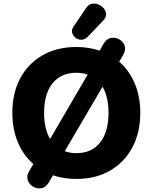

<svg xmlns="http://www.w3.org/2000/svg" viewBox="-20 -975 841 1058"><path d="M463 -772Q447 -756 428.5 -756Q410 -756 396 -767Q382 -778 377.5 -794.5Q373 -811 385 -828L454 -930Q467 -950 485.5 -954Q504 -958 522 -950.5Q540 -943 552 -928.5Q564 -914 564.5 -896.5Q565 -879 549 -862ZM248 31Q232 58 208 62Q184 66 162.5 53.5Q141 41 133 17.5Q125 -6 142 -34L164 -71Q109 -119 78.5 -191Q48 -263 48 -353Q48 -463 92 -544.5Q136 -626 215.5 -671Q295 -716 401 -716Q470 -716 529 -696L552 -736Q568 -762 592 -766Q616 -770 637.5 -758Q659 -746 667 -723Q675 -700 658 -671L637 -635Q692 -587 722.5 -515Q753 -443 753 -353Q753 -244 709 -162Q665 -80 586 -34.5Q507 11 401 11Q331 11 272 -9ZM401 -131Q485 -131 531.5 -189.5Q578 -248 578 -353Q578 -441 545 -497L337 -142Q366 -131 401 -131ZM256 -209 463 -564Q435 -574 401 -574Q317 -574 270 -516.5Q223 -459 223 -353Q223 -265 256 -209Z"/></svg>

Font: Chiron GoRound TC EB
Style: Regular
Weight: 700
Designer: Ryoko NISHIZUKA 西塚涼子 (kana, bopomofo & ideographs); Paul D. Hunt (Latin, Greek & Cyrillic); Sandoll Communications 산돌커뮤니
Foundry: Adobe
Version: Version 1.000;hotconv 1.1.1;makeotfexe 2.6.0